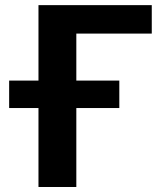

<svg xmlns="http://www.w3.org/2000/svg" viewBox="-20 -746 641 766"><path d="M585.5 -612H284.5V-424.5H456V-315H284.5V0H133.5V-315H16.5V-424.5H133.5V-725.5H585.5Z"/></svg>

Font: Lato Heavy
Style: Regular
Weight: 800
Designer: Lukasz Dziedzic
Foundry: tyPoland Lukasz Dziedzic
Version: Version 2.007; 2014-02-27